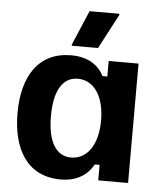

<svg xmlns="http://www.w3.org/2000/svg" viewBox="-52 -745 678 801"><g transform="rotate(5 287.5 -345.0)"><path d="M339.2 -550 415.8 -695V-700H290.8L229.2 -555V-550ZM231.7 10C301.7 10 345 -22.5 368.3 -65H388.3V0H513.3V-500H388.3V-435H368.3C345 -480 300.8 -510 230.8 -510C94.2 -510 28.3 -405 28.3 -250.8C28.3 -100 90.8 10 231.7 10ZM266.7 -85C205.8 -85 168.3 -140 168.3 -250C168.3 -360 205.8 -415 266.7 -415C334.2 -415 378.3 -351.7 378.3 -250C378.3 -148.3 334.2 -85 266.7 -85Z"/></g></svg>

Font: Familjen Grotesk
Style: Bold
Weight: 700
Designer: Anders Wikstroem, Jonas Baeckman, Matilda Gysing, Kristian Moeller
Foundry: Familjen STHLM AB
Version: Version 2.000